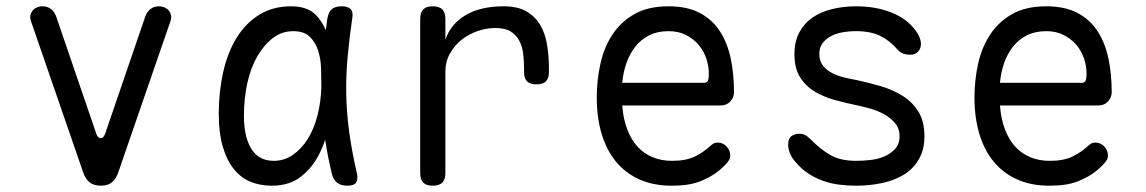

<svg xmlns="http://www.w3.org/2000/svg" viewBox="-20 -580 3640 610"><path d="M244 -33 78 -514Q75 -523 76.5 -531Q78 -539 83 -545.5Q88 -552 96.5 -556Q105 -560 115 -560Q130 -560 141 -552Q152 -544 158 -529L286 -155Q291 -141 300 -141Q309 -141 314 -155L442 -529Q448 -544 459 -552Q470 -560 485 -560Q495 -560 503.5 -556Q512 -552 517 -545.5Q522 -539 523.5 -531Q525 -523 522 -514L356 -33Q349 -12 336 -1Q323 10 300 10Q278 10 264.5 -1Q251 -12 244 -33Z M844 10Q806 10 775 -3Q744 -16 722 -44Q700 -72 687.5 -115Q675 -158 675 -219Q675 -288 689 -350.5Q703 -413 731.5 -459.5Q760 -506 803.5 -533Q847 -560 905 -560Q953 -560 980 -536Q1002 -515 1015 -484Q1017 -502 1020 -521Q1024 -543 1035 -551.5Q1046 -560 1065 -560Q1086 -560 1094.5 -550.5Q1103 -541 1099 -521Q1090 -459 1084.5 -400Q1079 -341 1080 -282Q1081 -223 1089.5 -160.5Q1098 -98 1114 -29Q1118 -9 1111 0.5Q1104 10 1083.5 10Q1063 10 1051 0.5Q1039 -9 1034 -29Q1021 -84 1013 -136Q1006 -114 996 -94Q974 -49 937 -19.5Q900 10 844 10ZM850 -69Q883 -69 910.5 -88Q938 -107 958 -139Q978 -171 989 -214.5Q1000 -258 1001 -306Q1001 -333 1000 -363.5Q999 -394 990.5 -420Q982 -446 964 -463.5Q946 -481 911 -481Q876 -481 847.5 -459.5Q819 -438 798 -402Q777 -366 766 -317Q755 -268 755 -212Q755 -145 778.5 -107Q802 -69 850 -69Z M1355 10Q1335 10 1325 0.5Q1315 -9 1315 -30V-520Q1315 -541 1325 -550.5Q1335 -560 1355 -560Q1375 -560 1385 -550.5Q1395 -541 1395 -520V-454Q1412 -504 1459.5 -532Q1507 -560 1580 -560Q1624 -560 1652 -544Q1680 -528 1696 -501Q1712 -474 1718 -438.5Q1724 -403 1724 -363V-351Q1724 -331 1714.5 -321.5Q1705 -312 1684 -312Q1664 -312 1654.5 -321.5Q1645 -331 1645 -351V-363Q1645 -387 1642 -410.5Q1639 -434 1629 -452Q1619 -470 1601.5 -480.5Q1584 -491 1553 -491Q1526 -491 1498 -481.5Q1470 -472 1447 -454Q1424 -436 1409.5 -410Q1395 -384 1395 -353V-30Q1395 -9 1385 0.5Q1375 10 1355 10Z M2260 -127Q2277 -127 2288.5 -114.5Q2300 -102 2300 -86Q2300 -78 2296 -71Q2292 -64 2282 -54Q2265 -37 2247 -25.5Q2229 -14 2208.5 -5.5Q2188 3 2165 6.5Q2142 10 2114 10Q2056 10 2011.5 -10Q1967 -30 1937 -66.5Q1907 -103 1891.5 -154.5Q1876 -206 1876 -270Q1876 -327 1888 -379.5Q1900 -432 1927 -472Q1954 -512 1997 -536Q2040 -560 2104 -560Q2163 -560 2203 -539Q2243 -518 2267 -481Q2291 -444 2301.5 -394.5Q2312 -345 2312 -287Q2312 -271 2300.5 -258Q2289 -245 2270 -245H1957Q1960 -202 1973 -168.5Q1986 -135 2006 -113.5Q2026 -92 2053.5 -80.5Q2081 -69 2115 -69Q2160 -69 2188 -83Q2216 -97 2235 -115Q2242 -121 2247 -124Q2252 -127 2260 -127ZM1957 -317H2219Q2224 -317 2228 -322Q2232 -327 2232 -347Q2232 -370 2224 -394Q2216 -418 2200 -437Q2184 -456 2160 -468.5Q2136 -481 2104 -481Q2069 -481 2043 -468Q2017 -455 1999 -432.5Q1981 -410 1970.5 -380.5Q1960 -351 1957 -317Z M2701 10Q2672 10 2645 6.5Q2618 3 2593.5 -6Q2569 -15 2547 -29.5Q2525 -44 2506 -67Q2496 -78 2490 -92.5Q2484 -107 2484 -121Q2484 -140 2494.5 -147.5Q2505 -155 2519 -155Q2529 -155 2537.5 -151Q2546 -147 2556 -137Q2586 -106 2618 -87.5Q2650 -69 2700 -69Q2720 -69 2744 -71.5Q2768 -74 2788.5 -82.5Q2809 -91 2823.5 -106.5Q2838 -122 2838 -147Q2838 -172 2823.5 -189Q2809 -206 2788 -217.5Q2767 -229 2743 -235.5Q2719 -242 2700 -246Q2666 -253 2631.5 -262.5Q2597 -272 2568.5 -289Q2540 -306 2522 -334.5Q2504 -363 2504 -408Q2504 -449 2520 -478Q2536 -507 2562.5 -525Q2589 -543 2625 -551.5Q2661 -560 2700 -560Q2766 -560 2817.5 -538Q2869 -516 2895 -474Q2901 -464 2903.5 -455.5Q2906 -447 2906 -441Q2906 -426 2897 -416Q2888 -406 2871 -406Q2862 -406 2851.5 -409Q2841 -412 2832 -422Q2807 -451 2776.5 -466Q2746 -481 2700 -481Q2676 -481 2655 -477Q2634 -473 2618 -464Q2602 -455 2592.5 -441.5Q2583 -428 2583 -409Q2583 -386 2594.5 -371.5Q2606 -357 2623.5 -348Q2641 -339 2661.5 -334Q2682 -329 2700 -326Q2737 -318 2775.5 -307Q2814 -296 2846 -276.5Q2878 -257 2897.5 -226Q2917 -195 2917 -147Q2917 -104 2899 -73.5Q2881 -43 2851.5 -25Q2822 -7 2782.5 1.5Q2743 10 2701 10Z M3460 -127Q3477 -127 3488.5 -114.5Q3500 -102 3500 -86Q3500 -78 3496 -71Q3492 -64 3482 -54Q3465 -37 3447 -25.5Q3429 -14 3408.5 -5.5Q3388 3 3365 6.5Q3342 10 3314 10Q3256 10 3211.5 -10Q3167 -30 3137 -66.5Q3107 -103 3091.5 -154.5Q3076 -206 3076 -270Q3076 -327 3088 -379.5Q3100 -432 3127 -472Q3154 -512 3197 -536Q3240 -560 3304 -560Q3363 -560 3403 -539Q3443 -518 3467 -481Q3491 -444 3501.5 -394.5Q3512 -345 3512 -287Q3512 -271 3500.5 -258Q3489 -245 3470 -245H3157Q3160 -202 3173 -168.5Q3186 -135 3206 -113.5Q3226 -92 3253.5 -80.5Q3281 -69 3315 -69Q3360 -69 3388 -83Q3416 -97 3435 -115Q3442 -121 3447 -124Q3452 -127 3460 -127ZM3157 -317H3419Q3424 -317 3428 -322Q3432 -327 3432 -347Q3432 -370 3424 -394Q3416 -418 3400 -437Q3384 -456 3360 -468.5Q3336 -481 3304 -481Q3269 -481 3243 -468Q3217 -455 3199 -432.5Q3181 -410 3170.5 -380.5Q3160 -351 3157 -317Z"/></svg>

Font: Maple Mono Light
Style: Regular
Weight: 300
Monospace: yes
Designer: subframe7536
Version: Version 7.000